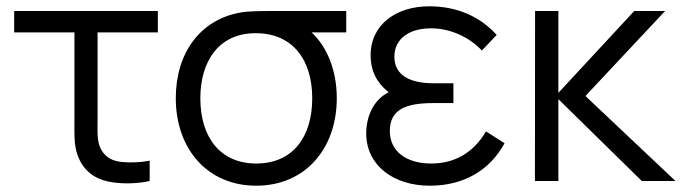

<svg xmlns="http://www.w3.org/2000/svg" viewBox="-20 -575 2168 610"><path d="M339.5 4.5C372 9.5 420 8.5 455.5 0V-64.5C427.5 -59 394.5 -57.5 366 -60.5C337.5 -63.5 315.5 -74.5 301 -100.5C287.5 -126.5 290 -152.5 290 -198.5V-472H481.5V-540H25V-472H216.5V-195.5C216.5 -140 214 -102.5 234.5 -63.5C257.5 -20 295.5 -1.5 339.5 4.5Z M794 15C949.5 15 1050 -102.5 1050 -263C1050 -351 1019.5 -426 970 -472H1080V-540H847.5C809 -540 771 -540 743 -535C616.5 -512.5 538.5 -407 538.5 -263C538.5 -102.5 638.5 15 794 15ZM794 -55.5C680.5 -55.5 616.5 -138 616.5 -263C616.5 -380 675 -470.5 794 -469.5C911 -469 972 -383.5 972 -263C972 -140.5 911 -55.5 794 -55.5Z M1345.5 15C1454.5 15 1537 -35 1583 -120L1524 -157.5C1485 -91 1426 -55.5 1350 -55.5C1270.5 -55.5 1218.5 -94.5 1218.5 -158.5C1218.5 -224.5 1264.5 -247.5 1356.5 -247.5H1420.5V-310.5H1357C1282.5 -310.5 1233 -336 1233 -394.5C1233 -456 1285.5 -485 1349 -485C1413 -485 1472.5 -455.5 1511 -414.5L1558 -464C1504.5 -523 1431.5 -555 1343.5 -555C1239.5 -555 1157.5 -497.5 1157.5 -399.5C1157.5 -349 1178 -310.5 1215 -282C1166 -258 1143.5 -203.5 1143.5 -151.5C1143.5 -48.5 1231.5 15 1345.5 15Z M1679.5 0H1754V-260L2019 0H2126L1840 -270L2093 -540H1995L1754 -280V-540H1680Z"/></svg>

Font: Hauora
Style: Regular
Weight: 400
Designer: Mikhail Sharanda
Foundry: WCYS & Co.
Version: Version 1.010